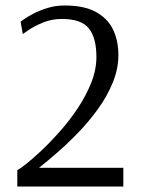

<svg xmlns="http://www.w3.org/2000/svg" viewBox="-20 -679 515 699"><path d="M43 0V-60Q51 -63 74.5 -81.5Q98 -100 130.5 -130.5Q163 -161 198 -200.5Q233 -240 263 -285Q293 -330 312 -377.5Q331 -425 331 -472Q331 -541 303.5 -575.5Q276 -610 205 -610Q168 -610 135.5 -596.5Q103 -583 83 -569Q63 -555 63 -555L55 -600Q55 -600 67.5 -609Q80 -618 102 -629.5Q124 -641 153 -650Q182 -659 216 -659Q286 -659 329 -635.5Q372 -612 391.5 -571.5Q411 -531 411 -478Q411 -429 391 -379.5Q371 -330 338 -284Q305 -238 266 -197.5Q227 -157 189 -124Q151 -91 122 -68H429V0Z"/></svg>

Font: Arsenal SC
Style: Regular
Weight: 400
Designer: Andrij Shevchenko
Foundry: Stairsfor
Version: Version 2.001; ttfautohint (v1.8.4.7-5d5b)